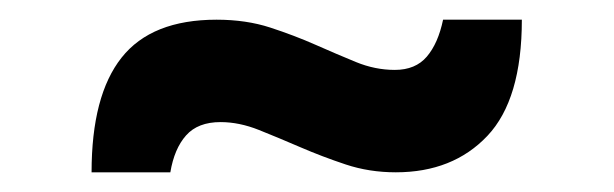

<svg xmlns="http://www.w3.org/2000/svg" viewBox="-20 -425 624 195"><path d="M73 -250Q73 -328 103.5 -366.5Q134 -405 200 -405Q230 -405 254.5 -397Q279 -389 300.5 -379.5Q322 -370 341.5 -362Q361 -354 381 -354Q402 -354 413.5 -367.5Q425 -381 430 -405H510Q510 -324 475 -287Q440 -250 382 -250Q355 -250 331 -258Q307 -266 285 -275.5Q263 -285 243 -293Q223 -301 204 -301Q181 -301 169 -287.5Q157 -274 153 -250H73Z"/></svg>

Font: Tilda Sans Black
Style: Regular
Weight: 900
Designer: ParaType Ltd
Foundry: ParaType Ltd
Version: Version 1.009